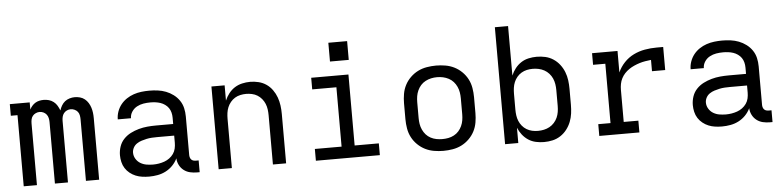

<svg xmlns="http://www.w3.org/2000/svg" viewBox="-45 -964 4890 1202"><g transform="rotate(-5 2400.0 -363.5)"><path d="M63 0V-447H21V-520H146V-475Q152 -487 161 -497.5Q170 -508 181.5 -515Q193 -522 206.5 -525Q220 -528 234 -528Q251 -528 267 -523.5Q283 -519 296.5 -508.5Q310 -498 318.5 -483.5Q327 -469 333 -453Q338 -469 346.5 -483.5Q355 -498 367.5 -508Q380 -518 396.5 -523Q413 -528 429 -528Q446 -528 462.5 -523.5Q479 -519 492 -508.5Q505 -498 514 -483.5Q523 -469 528 -453Q533 -437 535 -420.5Q537 -404 537 -387V0H454V-387Q454 -400 451.5 -412.5Q449 -425 441.5 -434.5Q434 -444 422 -449.5Q410 -455 398 -455Q385 -455 373.5 -449.5Q362 -444 354.5 -434.5Q347 -425 344 -412.5Q341 -400 341 -387V0H259V-387Q259 -400 256 -412.5Q253 -425 245.5 -434.5Q238 -444 226.5 -449.5Q215 -455 202 -455Q190 -455 178 -449.5Q166 -444 158.5 -434.5Q151 -425 148.5 -412.5Q146 -400 146 -387V0Z M851 8Q829 8 807.5 5Q786 2 766.5 -6Q747 -14 730 -27.5Q713 -41 701.5 -59Q690 -77 685 -98.5Q680 -120 680 -141Q680 -169 689 -195.5Q698 -222 717 -242Q736 -262 760.5 -274.5Q785 -287 812 -294.5Q839 -302 866.5 -304.5Q894 -307 921 -307H1029V-347Q1029 -363 1025 -379Q1021 -395 1012 -408Q1003 -421 989.5 -430.5Q976 -440 961 -445Q946 -450 930 -452Q914 -454 898 -454Q876 -454 854.5 -450.5Q833 -447 813.5 -436.5Q794 -426 781.5 -407Q769 -388 769 -366H686Q686 -391 694.5 -415Q703 -439 718.5 -458.5Q734 -478 755 -492Q776 -506 799.5 -514Q823 -522 848 -525Q873 -528 898 -528Q925 -528 951.5 -524.5Q978 -521 1002.5 -511.5Q1027 -502 1048.5 -486Q1070 -470 1085 -448Q1100 -426 1106 -400Q1112 -374 1112 -347V-104Q1112 -97 1114.5 -89Q1117 -81 1122.5 -75.5Q1128 -70 1135.5 -68Q1143 -66 1151 -66H1168V8H1151Q1129 8 1107.5 3Q1086 -2 1068.5 -15.5Q1051 -29 1041 -49Q1031 -69 1030 -91Q1018 -66 999 -46.5Q980 -27 956 -14.5Q932 -2 905 3Q878 8 851 8ZM882 -65Q900 -65 918 -68Q936 -71 953 -77Q970 -83 985 -94Q1000 -105 1010.5 -120Q1021 -135 1025 -153Q1029 -171 1029 -189V-234H921Q905 -234 888 -233Q871 -232 855 -228.5Q839 -225 823 -220Q807 -215 793 -205.5Q779 -196 771 -181Q763 -166 763 -150Q763 -129 774 -111Q785 -93 802.5 -82.5Q820 -72 840.5 -68.5Q861 -65 882 -65Z M1288 0V-520H1371V-424Q1381 -448 1397 -468.5Q1413 -489 1434 -502.5Q1455 -516 1480.5 -522Q1506 -528 1532 -528Q1558 -528 1584.5 -521.5Q1611 -515 1633 -500Q1655 -485 1671 -462.5Q1687 -440 1696 -415Q1705 -390 1708.5 -363.5Q1712 -337 1712 -310V0H1629V-310Q1629 -328 1626.5 -346.5Q1624 -365 1617 -382Q1610 -399 1598 -413.5Q1586 -428 1570.5 -437.5Q1555 -447 1536.5 -451Q1518 -455 1500 -455Q1482 -455 1463.5 -451Q1445 -447 1429.5 -437.5Q1414 -428 1402 -413.5Q1390 -399 1383 -382Q1376 -365 1373.5 -346.5Q1371 -328 1371 -310V0Z M1899 0V-74H2067V-447H1915V-520H2149V-74H2301V0ZM2041 -611V-729H2159V-611Z M2700 8Q2671 8 2641.5 3Q2612 -2 2586 -15Q2560 -28 2538.5 -49Q2517 -70 2503.5 -96Q2490 -122 2485 -151.5Q2480 -181 2480 -210V-310Q2480 -339 2485 -368.5Q2490 -398 2503.5 -424Q2517 -450 2538.5 -471Q2560 -492 2586 -505Q2612 -518 2641.5 -523Q2671 -528 2700 -528Q2729 -528 2758.5 -523Q2788 -518 2814 -505Q2840 -492 2861.5 -471Q2883 -450 2896.5 -424Q2910 -398 2915 -368.5Q2920 -339 2920 -310V-210Q2920 -181 2915 -151.5Q2910 -122 2896.5 -96Q2883 -70 2861.5 -49Q2840 -28 2814 -15Q2788 -2 2758.5 3Q2729 8 2700 8ZM2700 -66Q2719 -66 2737.5 -69.5Q2756 -73 2773 -82Q2790 -91 2802.5 -105Q2815 -119 2823 -136.5Q2831 -154 2834 -172.5Q2837 -191 2837 -210V-310Q2837 -329 2834 -347.5Q2831 -366 2823 -383.5Q2815 -401 2802.5 -415Q2790 -429 2773 -438Q2756 -447 2737.5 -451Q2719 -455 2700 -455Q2681 -455 2662.5 -451Q2644 -447 2627 -438Q2610 -429 2597.5 -415Q2585 -401 2577 -383.5Q2569 -366 2566 -347.5Q2563 -329 2563 -310V-210Q2563 -191 2566 -172.5Q2569 -154 2577 -136.5Q2585 -119 2597.5 -105Q2610 -91 2627 -82Q2644 -73 2662.5 -69.5Q2681 -66 2700 -66Z M3332 8Q3307 8 3281.5 2.5Q3256 -3 3234.5 -17Q3213 -31 3197 -51.5Q3181 -72 3171 -96V0H3088V-735H3171V-424Q3181 -448 3197 -468.5Q3213 -489 3234.5 -503Q3256 -517 3281.5 -522.5Q3307 -528 3332 -528Q3360 -528 3386.5 -522Q3413 -516 3436 -501Q3459 -486 3476 -464Q3493 -442 3503 -416.5Q3513 -391 3516.5 -364Q3520 -337 3520 -310V-210Q3520 -183 3516.5 -156Q3513 -129 3503 -103.5Q3493 -78 3476 -56Q3459 -34 3436 -19Q3413 -4 3386.5 2Q3360 8 3332 8ZM3301 -65Q3320 -65 3338.5 -69Q3357 -73 3373.5 -82Q3390 -91 3403 -105.5Q3416 -120 3423.5 -137Q3431 -154 3434 -172.5Q3437 -191 3437 -210V-310Q3437 -329 3434 -347.5Q3431 -366 3423.5 -383Q3416 -400 3403 -414.5Q3390 -429 3373.5 -438Q3357 -447 3338.5 -451Q3320 -455 3301 -455Q3282 -455 3264 -451Q3246 -447 3230 -437.5Q3214 -428 3202 -413.5Q3190 -399 3183 -382Q3176 -365 3173.5 -346.5Q3171 -328 3171 -310V-210Q3171 -192 3173.5 -173.5Q3176 -155 3183 -138Q3190 -121 3202 -106.5Q3214 -92 3230 -82.5Q3246 -73 3264 -69Q3282 -65 3301 -65Z M3680 0V-74H3757V-447H3680V-520H3840V-385Q3855 -419 3881 -446.5Q3907 -474 3940.5 -490.5Q3974 -507 4011 -513.5Q4048 -520 4086 -520H4127V-375H4044V-446Q4026 -444 4007.5 -441Q3989 -438 3971.5 -432.5Q3954 -427 3937 -419.5Q3920 -412 3904.5 -401.5Q3889 -391 3876.5 -377.5Q3864 -364 3855.5 -347.5Q3847 -331 3843.5 -312.5Q3840 -294 3840 -276V-74H3932V0Z M4451 8Q4429 8 4407.5 5Q4386 2 4366.5 -6Q4347 -14 4330 -27.5Q4313 -41 4301.5 -59Q4290 -77 4285 -98.5Q4280 -120 4280 -141Q4280 -169 4289 -195.5Q4298 -222 4317 -242Q4336 -262 4360.5 -274.5Q4385 -287 4412 -294.5Q4439 -302 4466.5 -304.5Q4494 -307 4521 -307H4629V-347Q4629 -363 4625 -379Q4621 -395 4612 -408Q4603 -421 4589.5 -430.5Q4576 -440 4561 -445Q4546 -450 4530 -452Q4514 -454 4498 -454Q4476 -454 4454.5 -450.5Q4433 -447 4413.5 -436.5Q4394 -426 4381.5 -407Q4369 -388 4369 -366H4286Q4286 -391 4294.5 -415Q4303 -439 4318.5 -458.5Q4334 -478 4355 -492Q4376 -506 4399.5 -514Q4423 -522 4448 -525Q4473 -528 4498 -528Q4525 -528 4551.5 -524.5Q4578 -521 4602.5 -511.5Q4627 -502 4648.5 -486Q4670 -470 4685 -448Q4700 -426 4706 -400Q4712 -374 4712 -347V-104Q4712 -97 4714.5 -89Q4717 -81 4722.5 -75.5Q4728 -70 4735.5 -68Q4743 -66 4751 -66H4768V8H4751Q4729 8 4707.5 3Q4686 -2 4668.5 -15.5Q4651 -29 4641 -49Q4631 -69 4630 -91Q4618 -66 4599 -46.5Q4580 -27 4556 -14.5Q4532 -2 4505 3Q4478 8 4451 8ZM4482 -65Q4500 -65 4518 -68Q4536 -71 4553 -77Q4570 -83 4585 -94Q4600 -105 4610.5 -120Q4621 -135 4625 -153Q4629 -171 4629 -189V-234H4521Q4505 -234 4488 -233Q4471 -232 4455 -228.5Q4439 -225 4423 -220Q4407 -215 4393 -205.5Q4379 -196 4371 -181Q4363 -166 4363 -150Q4363 -129 4374 -111Q4385 -93 4402.5 -82.5Q4420 -72 4440.5 -68.5Q4461 -65 4482 -65Z"/></g></svg>

Font: Nova
Style: Regular
Weight: 400
Monospace: yes
Designer: Belleve Invis
Foundry: Belleve Invis
Version: Version 24.1.4; ttfautohint (v1.8.4)